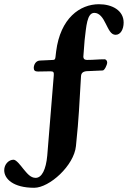

<svg xmlns="http://www.w3.org/2000/svg" viewBox="-146 -683 606 910"><path d="M16 207C88 207 205 102 214 9C229 -136 229 -178 238 -322C239 -339 250 -346 273 -346L341 -349C349 -349 362 -375 362 -387C362 -395 356 -402 350 -402C316 -402 302 -399 267 -399C258 -399 250 -401 249 -414L255 -492C263 -558 266 -622 301 -622C326 -622 342 -598 355 -571C369 -544 379 -518 402 -518C426 -518 440 -545 440 -576C440 -634 385 -663 323 -663C233 -663 140 -597 120 -439L117 -413C116 -403 113 -399 106 -399L43 -396C22 -395 14 -374 14 -361C14 -349 20 -344 34 -344L93 -345C107 -345 110 -341 109 -327L78 54C72 121 52 160 23 160C-2 160 -18 138 -35 118C-50 99 -69 74 -82 74C-104 74 -126 95 -126 124C-126 164 -84 207 16 207Z"/></svg>

Font: EB Garamond
Style: Bold
Weight: 700
Designer: Georg Duffner and Octavio Pardo
Foundry: Georg Duffner
Version: Version 1.000;PS 001.000;hotconv 1.0.88;makeotf.lib2.5.64775